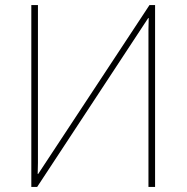

<svg xmlns="http://www.w3.org/2000/svg" viewBox="-20 -734 733 754"><path d="M103 -714V0H126L562 -663H564Q563 -637 563 -618Q563 -599 563 -568V0H589V-714H567L130 -51H128Q129 -78 129 -94Q129 -110 129 -135V-714Z"/></svg>

Font: Noto Sans UI Thin
Style: Regular
Weight: 250
Designer: Monotype Design Team
Foundry: Monotype Imaging Inc.
Version: Version 1.901